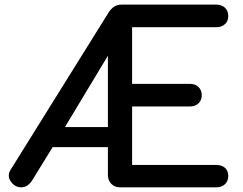

<svg xmlns="http://www.w3.org/2000/svg" viewBox="-20 -801 1041 821"><path d="M71.3 0Q51.8 0 38.1 -11.7Q24.4 -23.4 18.6 -40Q17.6 -44.9 17.6 -50.8Q17.6 -63.5 25.4 -75.2Q165 -299.8 445.3 -749Q454.1 -762.7 467.8 -772.5Q481.4 -781.2 500 -781.2Q634.8 -781.2 905.3 -781.2Q927.7 -781.2 942.4 -767.6Q956.1 -753.9 956.1 -732.4Q956.1 -710.9 942.4 -698.2Q927.7 -684.6 905.3 -684.6Q785.2 -684.6 544.9 -684.6Q544.9 -624 544.9 -442.4Q606.4 -442.4 792 -442.4Q815.4 -442.4 829.1 -428.7Q842.8 -415 842.8 -393.6Q842.8 -373 829.1 -359.4Q815.4 -345.7 792 -345.7Q710 -345.7 544.9 -345.7Q544.9 -283.2 544.9 -95.7Q634.8 -95.7 905.3 -95.7Q927.7 -95.7 942.4 -83Q956.1 -70.3 956.1 -48.8Q956.1 -27.3 942.4 -13.7Q927.7 0 905.3 0Q767.6 0 493.2 0Q470.7 0 456.1 -14.6Q441.4 -30.3 441.4 -51.8Q441.4 -91.8 441.4 -171.9Q381.8 -171.9 205.1 -171.9Q183.6 -136.7 119.1 -32.2Q99.6 0 71.3 0ZM257.8 -257.8Q303.7 -257.8 441.4 -257.8Q441.4 -342.8 441.4 -598.6Q447.3 -599.6 464.8 -601.6Q413.1 -515.6 257.8 -257.8Z"/></svg>

Font: Abed
Style: Bold
Weight: 700
Designer: Johan Aakerlund
Version: Version 3.105